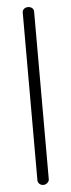

<svg xmlns="http://www.w3.org/2000/svg" viewBox="-55 -795 306 824"><g transform="rotate(-5 98.5 -383.0)"><path d="M74 -22V-745Q74 -754 81 -760Q88 -766 98 -766Q109 -766 116 -760Q123 -754 123 -745V-22Q123 -14 115.5 -7Q108 0 98 0Q88 0 81 -6.5Q74 -13 74 -22Z"/></g></svg>

Font: Terminal Dosis
Style: Light
Weight: 300
Designer: EdgarTolentino, PabloImpallari, IginoMarini
Foundry: EdgarTolentino, PabloImpallari, IginoMarini
Version: Version 1.006